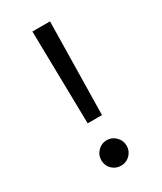

<svg xmlns="http://www.w3.org/2000/svg" viewBox="-165 -695 638 756"><g transform="rotate(-30 154.5 -317.0)"><path d="M96.7 -58.1Q96.7 -82 113.8 -99.1Q130.9 -116.2 154.3 -116.2Q177.7 -116.2 194.8 -99.1Q211.9 -82 211.9 -58.1Q211.9 -34.2 195.1 -17.3Q178.2 -0.5 154.3 -0.5Q129.9 -0.5 113.3 -17.1Q96.7 -33.7 96.7 -58.1ZM115.2 -632.8H195.3L188 -210.9H123Z"/></g></svg>

Font: Shabnam Light WOL
Style: Light-WOL
Weight: 300
Foundry: DejaVu fonts team - Redesigned by Saber Rastikerdar - Based on Vazir font
Version: Version 5.0.0